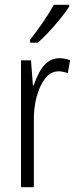

<svg xmlns="http://www.w3.org/2000/svg" viewBox="-20 -785 323 805"><path d="M229 -541Q239 -541 251 -539Q263 -537 274 -532L264 -478Q257 -481 246.5 -483.5Q236 -486 226 -486Q193 -486 169.5 -456Q146 -426 133.5 -378.5Q121 -331 122 -279V0H68V-532H110L118 -427H121Q131 -456 145 -482Q159 -508 179.5 -524.5Q200 -541 229 -541ZM270 -757Q255 -734 232 -705.5Q209 -677 184 -650.5Q159 -624 139 -606H106V-618Q137 -658 161 -693Q185 -728 206 -765H270Z"/></svg>

Font: Noto Sans Thai ExtCond Light
Style: Regular
Weight: 300
Width: 2
Designer: Monotype Design Team
Foundry: Monotype Imaging Inc.
Version: Version 2.002; ttfautohint (v1.8.4.7-5d5b)